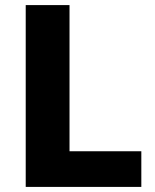

<svg xmlns="http://www.w3.org/2000/svg" viewBox="-20 -734 610 754"><path d="M81 0V-714H253V-140H535V0Z"/></svg>

Font: Noto Sans Symbols ExtraBold
Style: Regular
Weight: 800
Version: Version 2.002